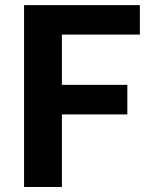

<svg xmlns="http://www.w3.org/2000/svg" viewBox="-20 -746 606 766"><path d="M227 -608V-407.5H488V-289.5H227V0H76V-725.5H538V-608Z"/></svg>

Font: Lato 2
Style: Regular
Weight: 800
Designer: Lukasz Dziedzic with Adam Twardoch and Botio Nikoltchev
Foundry: tyPoland Lukasz Dziedzic
Version: Version 2.015; 2015-08-06; http://www.latofonts.com/